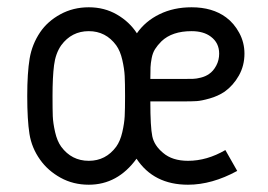

<svg xmlns="http://www.w3.org/2000/svg" viewBox="-20 -504 740 530"><path d="M356.9 -65.9Q304.7 5.9 225.1 5.9Q182.1 5.9 147.2 -13.4Q112.3 -32.7 90.8 -63Q67.4 -95.7 61.3 -134.5Q55.2 -173.3 55.2 -238.8Q55.2 -302.7 61.8 -342.3Q68.4 -381.8 90.8 -415Q111.3 -445.3 146.7 -464.6Q182.1 -483.9 225.1 -483.9Q268.1 -483.9 302.7 -463.9Q337.4 -443.8 357.9 -412.1Q381.3 -445.8 420.4 -464.8Q459.5 -483.9 508.8 -483.9Q566.4 -483.9 604 -456.1Q626 -439.9 640.4 -413.3Q654.8 -386.7 654.8 -356Q654.8 -322.8 639.4 -295.4Q624 -268.1 600.1 -251Q582 -238.8 558.8 -232.2Q535.6 -225.6 522.5 -224.9Q509.3 -224.1 488.8 -224.1H395Q395 -153.3 400.4 -127.7Q405.8 -102.1 430.2 -82Q455.6 -60.1 499 -60.1Q551.3 -60.1 602.1 -89.8L634.8 -32.2Q564.9 5.9 499 5.9Q404.3 5.9 356.9 -65.9ZM508.8 -418Q455.1 -418 425.8 -390.1Q414.6 -378.9 408 -368.4Q401.4 -357.9 398.7 -343.5Q396 -329.1 395.5 -318.6Q395 -308.1 395 -286.1H488.8Q505.9 -286.1 513.9 -286.4Q522 -286.6 534.7 -289.8Q547.4 -293 557.1 -299.8Q568.8 -307.6 576.9 -322.8Q585 -337.9 585 -356Q585 -385.7 562 -402.8Q542 -418 508.8 -418ZM225.1 -60.1Q272 -60.1 300.8 -99.1Q312 -114.7 317.6 -139.2Q323.2 -163.6 324.2 -183.3Q325.2 -203.1 325.2 -238.8Q325.2 -274.4 324.2 -294.2Q323.2 -314 317.6 -338.6Q312 -363.3 300.8 -378.9Q272 -418 225.1 -418Q177.7 -418 148.9 -378.9Q133.3 -356.4 129.2 -324Q125 -291.5 125 -238.8Q125 -202.1 125.7 -183.1Q126.5 -164.1 132.1 -139.4Q137.7 -114.7 148.9 -99.1Q177.7 -60.1 225.1 -60.1Z"/></svg>

Font: Gidolinya
Style: Regular
Weight: 400
Version: Version 1.0.3